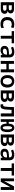

<svg xmlns="http://www.w3.org/2000/svg" viewBox="3598 -4191 604 7840"><g transform="rotate(90 3900.0 -271.0)"><path d="M71 0V-542H329Q387 -542 431.5 -528.5Q476 -515 501.5 -484.5Q527 -454 527 -403Q527 -356 502.5 -326.5Q478 -297 431 -287V-283Q481 -276 512.5 -244.5Q544 -213 544 -160Q544 -90 494 -45Q444 0 331 0ZM195 -327H303Q353 -327 378 -341.5Q403 -356 403 -391Q403 -450 315 -450H195ZM195 -93H313Q362 -93 390 -108.5Q418 -124 418 -167Q418 -204 391 -219.5Q364 -235 312 -235H195Z M965 11Q827 11 751.5 -61Q676 -133 676 -267Q676 -362 712.5 -425.5Q749 -489 815 -521Q881 -553 969 -553Q1017 -553 1058 -544.5Q1099 -536 1131 -519L1094 -419Q1060 -433 1033 -440Q1006 -447 975 -447Q892 -447 847 -403.5Q802 -360 802 -268Q802 -177 848.5 -136Q895 -95 986 -95Q1053 -95 1121 -127V-19Q1054 11 965 11Z M1441 0V-445H1252V-542H1748V-445H1559V0Z M2036 11Q1950 11 1902 -32.5Q1854 -76 1854 -154Q1854 -244 1917 -286Q1980 -328 2092 -332L2208 -335V-356Q2208 -411 2177.5 -434Q2147 -457 2090 -457Q2001 -457 1926 -417L1886 -504Q1930 -526 1982 -539.5Q2034 -553 2101 -553Q2323 -553 2323 -366V0H2228L2214 -71H2210Q2174 -25 2128.5 -7Q2083 11 2036 11ZM2062 -86Q2101 -86 2134 -100Q2167 -114 2187.5 -142.5Q2208 -171 2208 -215V-255L2126 -253Q2043 -251 2005.5 -228Q1968 -205 1968 -161Q1968 -122 1993.5 -104Q2019 -86 2062 -86Z M2467 0V-542H2589V-328H2811V-542H2933V0H2811V-230H2589V0Z M3303 10Q3186 10 3116 -63.5Q3046 -137 3046 -274Q3046 -407 3113 -479.5Q3180 -552 3296 -552Q3373 -552 3431 -519.5Q3489 -487 3522 -423.5Q3555 -360 3555 -268Q3555 -134 3486.5 -62Q3418 10 3303 10ZM3300 -88Q3369 -88 3401.5 -138Q3434 -188 3434 -271Q3434 -355 3401 -404.5Q3368 -454 3299 -454Q3231 -454 3198 -404Q3165 -354 3165 -271Q3165 -187 3198.5 -137.5Q3232 -88 3300 -88Z M3671 0V-542H3929Q3987 -542 4031.5 -528.5Q4076 -515 4101.5 -484.5Q4127 -454 4127 -403Q4127 -356 4102.5 -326.5Q4078 -297 4031 -287V-283Q4081 -276 4112.5 -244.5Q4144 -213 4144 -160Q4144 -90 4094 -45Q4044 0 3931 0ZM3795 -327H3903Q3953 -327 3978 -341.5Q4003 -356 4003 -391Q4003 -450 3915 -450H3795ZM3795 -93H3913Q3962 -93 3990 -108.5Q4018 -124 4018 -167Q4018 -204 3991 -219.5Q3964 -235 3912 -235H3795Z M4298 11Q4264 11 4237 1V-100Q4257 -95 4274 -95Q4301 -95 4315.5 -116Q4330 -137 4336 -202Q4339 -242 4342 -287Q4345 -332 4348 -393Q4351 -454 4355 -542H4736V0H4611V-440H4466Q4462 -361 4458 -301.5Q4454 -242 4448 -182Q4440 -83 4406 -36Q4372 11 4298 11Z M4846 0V-542H4955V-325H5027Q5035 -445 5078 -499Q5121 -553 5198 -553Q5287 -553 5330.5 -479.5Q5374 -406 5374 -271Q5374 -138 5330 -63.5Q5286 11 5196 11Q5119 11 5076 -48.5Q5033 -108 5027 -234H4955V0ZM5199 -80Q5267 -80 5267 -273Q5267 -462 5199 -462Q5165 -462 5148 -416Q5131 -370 5131 -274Q5131 -80 5199 -80Z M5471 0V-542H5729Q5787 -542 5831.5 -528.5Q5876 -515 5901.5 -484.5Q5927 -454 5927 -403Q5927 -356 5902.5 -326.5Q5878 -297 5831 -287V-283Q5881 -276 5912.5 -244.5Q5944 -213 5944 -160Q5944 -90 5894 -45Q5844 0 5731 0ZM5595 -327H5703Q5753 -327 5778 -341.5Q5803 -356 5803 -391Q5803 -450 5715 -450H5595ZM5595 -93H5713Q5762 -93 5790 -108.5Q5818 -124 5818 -167Q5818 -204 5791 -219.5Q5764 -235 5712 -235H5595Z M6236 11Q6150 11 6102 -32.5Q6054 -76 6054 -154Q6054 -244 6117 -286Q6180 -328 6292 -332L6408 -335V-356Q6408 -411 6377.5 -434Q6347 -457 6290 -457Q6201 -457 6126 -417L6086 -504Q6130 -526 6182 -539.5Q6234 -553 6301 -553Q6523 -553 6523 -366V0H6428L6414 -71H6410Q6374 -25 6328.5 -7Q6283 11 6236 11ZM6262 -86Q6301 -86 6334 -100Q6367 -114 6387.5 -142.5Q6408 -171 6408 -215V-255L6326 -253Q6243 -251 6205.5 -228Q6168 -205 6168 -161Q6168 -122 6193.5 -104Q6219 -86 6262 -86Z M6841 0V-445H6652V-542H7148V-445H6959V0Z M7264 0V-542H7382V-286Q7382 -266 7380.5 -236.5Q7379 -207 7377 -179.5Q7375 -152 7374 -139L7592 -542H7736V0H7618V-249Q7618 -271 7619 -300Q7620 -329 7622 -356Q7624 -383 7625 -398L7408 0Z"/></g></svg>

Font: Noto Sans Mono SemiBold
Style: Regular
Weight: 600
Designer: Monotype Design Team
Foundry: Monotype Imaging Inc.
Version: Version 2.014; ttfautohint (v1.8.4.7-5d5b)